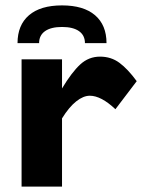

<svg xmlns="http://www.w3.org/2000/svg" viewBox="-20 -692 531 712"><path d="M60 0V-472H210V-364Q246 -424 277.5 -453Q309 -482 351 -482Q392 -482 423 -459Q454 -436 487 -391L408 -287Q355 -337 313 -337Q289 -337 262.5 -316Q236 -295 210 -253V0ZM210 -592Q169 -592 147 -576.5Q125 -561 125 -532H45Q45 -599 87.5 -635.5Q130 -672 210 -672Q290 -672 332.5 -635.5Q375 -599 375 -532H295Q295 -561 273 -576.5Q251 -592 210 -592Z"/></svg>

Font: Madhuban Bold
Style: Regular
Weight: 700
Designer: jaikishan Patel
Foundry: MagicType
Version: Version 1.000